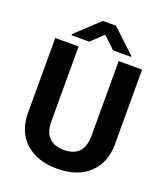

<svg xmlns="http://www.w3.org/2000/svg" viewBox="-162 -1012 981 1132"><g transform="rotate(20 329.0 -445.5)"><path d="M601.6 -710.9V-242.7Q601.6 -126 528.6 -58.1Q455.6 9.8 329.1 9.8Q204.6 9.8 131.3 -56.2Q58.1 -122.1 56.6 -237.3V-710.9H203.1V-241.7Q203.1 -171.9 236.6 -139.9Q270 -107.9 329.1 -107.9Q452.6 -107.9 454.6 -237.8V-710.9ZM514.6 -764.6V-758.8H402.3L327.1 -829.6L252 -758.8H141.6V-766.6L286.1 -901.4H368.2Z"/></g></svg>

Font: RobotoDraft
Style: Bold
Weight: 700
Version: Version 2.001150; 2014